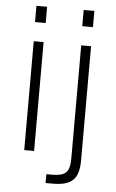

<svg xmlns="http://www.w3.org/2000/svg" viewBox="-58 -741 561 931"><g transform="rotate(5 222.5 -276.0)"><path d="M83 0V-530H131V0ZM81 -623V-702H133V-623ZM200 150V107H232Q276 107 295 89.5Q314 72 314 22V-530H362V26Q362 95 332.5 122.5Q303 150 239 150ZM311 -623V-702H363V-623Z"/></g></svg>

Font: Geist ExtLt
Style: Regular
Weight: 400
Designer: Basement.studio, Andrés Briganti, Mateo Zaragoza
Foundry: Basement.studio, Vercel, Andrés Briganti, Guido Ferreyra, Mateo Zaragoza
Version: Version 1.401